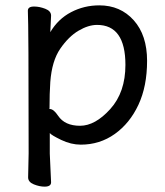

<svg xmlns="http://www.w3.org/2000/svg" viewBox="-20 -512 612 710"><path d="M275.9 -46.9Q332 -46.9 387.9 -108.9Q443.8 -170.9 443.8 -272Q443.8 -419.9 338.9 -419.9Q306.6 -419.9 270.3 -398.4Q233.9 -377 202.9 -332Q171.9 -287.1 166 -209Q163.1 -167 163.1 -110.8L162.1 -109.9Q162.1 -108.9 164.1 -108.9Q178.2 -108.9 194.8 -84Q219.7 -46.9 275.9 -46.9ZM145 178.2Q126 178.2 105 169.7Q84 161.1 84 144L85.9 55.2Q85.9 -420.9 83 -472.2Q83 -488.3 106.9 -487.8Q126 -487.8 147.5 -479.5Q168.9 -471.2 168.9 -454.1L166 -393.1Q194.8 -441.9 242.9 -467Q291 -492.2 347.2 -492.2Q425.3 -492.2 474.6 -437Q523.9 -381.8 523.9 -287.1Q523.9 -192.9 491.9 -124.5Q460 -56.2 404.5 -16.6Q349.1 22.9 278.8 22.9Q242.7 22.9 206.3 5.4Q169.9 -12.2 164.1 -20V56.2L168.9 162.1Q168.9 178.2 145 178.2Z"/></svg>

Font: LXGW WenKai Screen R
Style: Regular
Weight: 400
Designer: Fontworks Inc.
Version: Version 1.235;May 31, 2022